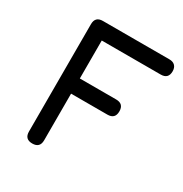

<svg xmlns="http://www.w3.org/2000/svg" viewBox="-160 -799 875 920"><g transform="rotate(30 278.0 -339.0)"><path d="M188 -42Q188 0 146 0Q104 0 104 -42V-636Q104 -678 146 -678H514Q534 -678 545 -667Q556 -656 556 -636Q556 -594 514 -594H188V-384H389Q431 -384 431 -342Q431 -300 389 -300H188Z"/></g></svg>

Font: Jura
Style: Bold
Weight: 700
Designer: Daniel Johnson, Alexei Vanyashin
Foundry: Daniel Johnson
Version: Version 5.103